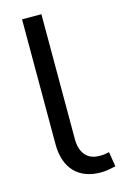

<svg xmlns="http://www.w3.org/2000/svg" viewBox="-117 -803 558 867"><g transform="rotate(-15 161.5 -370.0)"><path d="M168.5 -166Q168.5 -118.2 191.2 -91.1Q213.9 -64 257.8 -64Q272 -64 282.7 -65.4Q293.5 -66.9 302.2 -69.3L313.5 0Q295.9 3.9 278.6 6.8Q261.2 9.8 243.7 9.8Q205.1 9.8 174.3 -1.7Q143.6 -13.2 122.3 -35.4Q101.1 -57.6 89.6 -90.6Q78.1 -123.5 78.1 -166V-750H168.5Z"/></g></svg>

Font: Roboto
Style: Regular
Weight: 400
Designer: Google
Version: Version 2.001047; 2015